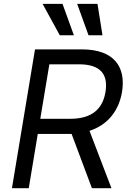

<svg xmlns="http://www.w3.org/2000/svg" viewBox="-20 -986 679 1006"><path d="M42.6 0H130.7L177.9 -284.1H336.6C343 -284.1 349.1 -284.1 355.1 -284.4L461.6 0H563.9L448.9 -300.4C547.2 -332.4 603.3 -408.4 619.3 -504.3C640.6 -633.5 579.5 -727.3 409.1 -727.3H163.4ZM191.1 -363.6 238.6 -649.1H393.5C511.4 -649.1 546.9 -592.3 532.7 -504.3C518.5 -417.6 464.5 -363.6 348 -363.6ZM203.1 -965.9 293.3 -801.1H367.2L307.5 -965.9ZM384.2 -965.9 443.9 -801.1H517L490.8 -965.9Z"/></svg>

Font: Magic Ui Pro
Style: Italic
Weight: 400
Italic angle: -9.39999°
Designer: Stefan Endress, Andreas Faust
Version: Version 1.000;FEAKit 1.0